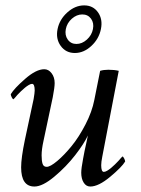

<svg xmlns="http://www.w3.org/2000/svg" viewBox="-20 -679 519 705"><path d="M243.9 -610.4Q226.1 -594.7 221.7 -572.3Q217.3 -549.8 228.8 -533.7Q240.2 -517.6 260.7 -517.6Q281.2 -517.6 299.1 -533.7Q316.9 -549.8 321.3 -572.3Q325.7 -594.7 314.2 -610.4Q302.7 -626 282.2 -626Q261.7 -626 243.9 -610.4ZM289.1 -659.2Q321.8 -659.2 339.8 -633.8Q357.9 -608.4 350.6 -572.3Q343.3 -536.1 315.4 -510.3Q287.6 -484.4 254.9 -484.4Q221.7 -484.4 202.9 -510.5Q184.1 -536.6 191.4 -572.3Q198.7 -607.9 227.3 -633.5Q255.9 -659.2 289.1 -659.2ZM285.2 -96.7Q287.6 -111.3 290.5 -124.5Q293.5 -137.7 296.9 -153.8Q300.3 -169.9 302.7 -181.6Q289.1 -151.9 255.9 -109.1Q222.7 -66.4 179.4 -30.3Q136.2 5.9 106.4 5.9Q57.6 5.9 57.6 -64.5Q57.6 -99.1 71.3 -165L103.5 -315.4Q107.4 -338.9 107.4 -346.7Q107.4 -371.1 97.7 -371.1Q92.8 -371.1 85.7 -366.9Q78.6 -362.8 71.5 -356.9Q64.5 -351.1 56.9 -343.8Q49.3 -336.4 43.9 -330.6Q39.1 -324.2 34.2 -319.3L29.3 -314.5Q26.9 -314.5 23.2 -321.5Q19.5 -328.6 19.5 -333Q32.2 -354.5 72.5 -389.6Q112.8 -424.8 142.6 -424.8Q158.2 -424.8 169.4 -410.2Q180.7 -395.5 180.7 -374Q180.7 -358.4 173.8 -322.3L139.6 -161.1Q132.8 -130.4 132.8 -108.4Q132.8 -87.9 136.5 -77.1Q140.1 -66.4 151.4 -66.4Q164.6 -66.4 190.2 -87.9Q215.8 -109.4 242.9 -142.6Q270 -175.8 293.9 -222.2Q317.9 -268.6 326.2 -311.5Q329.6 -328.6 336.4 -362.5Q343.3 -396.5 347.7 -418.9Q360.8 -422.9 377.9 -422.9Q400.4 -422.9 416 -418.9L355.5 -103.5Q351.6 -84 351.6 -72.3Q351.6 -47.9 361.3 -47.9Q366.2 -47.9 373.3 -52Q380.4 -56.2 387.5 -62Q394.5 -67.9 402.1 -75.2Q409.7 -82.5 415 -88.4Q419.9 -94.7 424.8 -99.6L429.7 -104.5Q432.1 -104.5 435.8 -97.4Q439.5 -90.3 439.5 -85.9Q427.2 -65.4 384.5 -29.8Q341.8 5.9 311.5 5.9Q296.4 5.9 287.4 -8.3Q278.3 -22.5 278.3 -44.9Q278.3 -60.5 285.2 -96.7Z"/></svg>

Font: Amiri
Style: Slanted
Weight: 400
Italic angle: 9°
Designer: Khaled Hosny
Version: Version 000.107